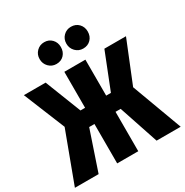

<svg xmlns="http://www.w3.org/2000/svg" viewBox="-217 -1096 1215 1262"><g transform="rotate(-30 390.5 -465.0)"><path d="M651 -381 792 0H609L509 -299H470V0H310V-299H270L169 0H-11L131 -381L3 -695H168L275 -422H310V-695H470V-422H506L614 -695H778ZM372 -848Q372 -812 350 -788.5Q328 -765 292 -765Q258 -765 234.5 -789Q211 -813 211 -848Q211 -883 234.5 -906.5Q258 -930 292 -930Q327 -930 349.5 -906.5Q372 -883 372 -848ZM576 -848Q576 -812 553.5 -788.5Q531 -765 495 -765Q461 -765 437.5 -789Q414 -813 414 -848Q414 -883 437.5 -906.5Q461 -930 495 -930Q531 -930 553.5 -906.5Q576 -883 576 -848Z"/></g></svg>

Font: Fira Sans Compressed ExtraBold
Style: Regular
Weight: 800
Width: 1
Designer: bBox Type GmbH & Carrois Corporate GbR & Edenspiekermann AG
Foundry: bBox Type GmbH & Carrois Corporate GbR & Edenspiekermann AG
Version: Version 4.301